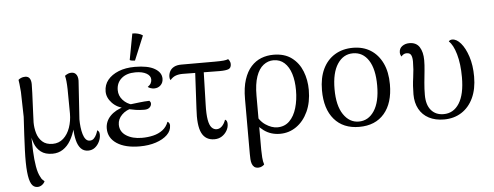

<svg xmlns="http://www.w3.org/2000/svg" viewBox="-58 -906 3322 1292"><g transform="rotate(-5 1603.0 -259.5)"><path d="M147 227Q120 227 105.5 201.5Q91 176 85.5 120Q80 64 83.5 -27.5Q87 -119 95 -251L91 -420Q88 -454 86 -473Q84 -492 82 -502Q88 -508 100 -513.5Q112 -519 128 -519Q149 -519 158.5 -504.5Q168 -490 168 -465Q168 -439 166.5 -406Q165 -373 163.5 -338.5Q162 -304 160.5 -270Q159 -236 158 -208Q158 -170 168.5 -134.5Q179 -99 204.5 -76Q230 -53 274 -53Q316 -53 346 -80Q376 -107 391.5 -151.5Q407 -196 407 -247Q407 -348 405.5 -411Q404 -474 396 -502Q408 -511 418.5 -515Q429 -519 441 -519Q464 -519 475.5 -500Q487 -481 483 -446L467 -202Q467 -176 470 -149.5Q473 -123 479.5 -101Q486 -79 497 -66Q508 -53 524 -53Q541 -53 552 -64Q563 -75 570 -90.5Q577 -106 580 -118Q585 -115 590 -108.5Q595 -102 595 -87Q595 -63 583.5 -39.5Q572 -16 553 -1.5Q534 13 508 13Q478 13 459 -7Q440 -27 431 -63Q422 -99 420 -144H423Q411 -100 390 -64Q369 -28 338 -7.5Q307 13 267 13Q218 13 189 -9.5Q160 -32 147 -66.5Q134 -101 130 -136H134Q135 -75 137.5 -16.5Q140 42 148 88.5Q156 135 171 161Q177 175 185 182Q193 189 197 193Q191 207 177 217Q163 227 147 227Z M856 15Q758 15 701.5 -22.5Q645 -60 645 -124Q645 -172 679.5 -208Q714 -244 776 -261L782 -249Q727 -259 693 -295Q659 -331 659 -373Q659 -418 685.5 -450.5Q712 -483 759 -502Q806 -521 869 -521Q957 -521 1002.5 -494.5Q1048 -468 1048 -426Q1048 -399 1030.5 -382Q1013 -365 987 -365Q975 -365 963 -369Q951 -373 944 -379Q960 -390 966 -402Q972 -414 972 -427Q972 -452 944.5 -468Q917 -484 870 -484Q810 -484 775.5 -454Q741 -424 741 -375Q741 -337 767 -308Q793 -279 832 -269V-247Q786 -238 757 -209Q728 -180 728 -143Q728 -95 770 -68Q812 -41 876 -41Q916 -41 952 -49.5Q988 -58 1015.5 -78.5Q1043 -99 1056 -134Q1064 -130 1067.5 -123Q1071 -116 1071 -108Q1071 -72 1042.5 -44.5Q1014 -17 965.5 -1Q917 15 856 15ZM908 -228Q877 -228 851 -232Q825 -236 804 -241L813 -272Q847 -276 880 -280Q913 -284 947 -285Q956 -276 956 -266Q956 -251 944 -239.5Q932 -228 908 -228ZM874 -563Q866 -563 855 -564.5Q844 -566 839 -570L872 -746Q890 -747 910.5 -741.5Q931 -736 942 -727Z M1361 11Q1301 11 1275.5 -40Q1250 -91 1258 -206L1272 -474H1329L1322 -227Q1320 -162 1326.5 -124.5Q1333 -87 1347.5 -71Q1362 -55 1382 -55Q1401 -55 1417 -70.5Q1433 -86 1443 -114Q1451 -111 1454.5 -103Q1458 -95 1458 -84Q1458 -60 1445 -38Q1432 -16 1410.5 -2.5Q1389 11 1361 11ZM1101 -411Q1095 -420 1095 -433Q1095 -453 1104 -470.5Q1113 -488 1132.5 -498.5Q1152 -509 1182 -509H1408Q1447 -509 1467.5 -511Q1488 -513 1499 -518Q1504 -514 1509 -504Q1514 -494 1514 -484Q1514 -458 1496 -450.5Q1478 -443 1435 -443Q1365 -443 1304 -444.5Q1243 -446 1186 -446Q1159 -446 1138.5 -438.5Q1118 -431 1101 -411Z M1638 227Q1621 227 1611 219Q1601 211 1596 197Q1591 183 1590 165.5Q1589 148 1589 130V-241Q1589 -318 1606.5 -371.5Q1624 -425 1654 -458Q1684 -491 1722.5 -506Q1761 -521 1805 -521Q1880 -521 1928 -485Q1976 -449 1999 -390.5Q2022 -332 2022 -265Q2022 -181 1993 -118.5Q1964 -56 1914.5 -21.5Q1865 13 1804 13Q1742 13 1695.5 -21Q1649 -55 1618 -112L1644 -149Q1668 -88 1709.5 -60Q1751 -32 1790 -32Q1839 -32 1871.5 -64Q1904 -96 1920 -150.5Q1936 -205 1936 -270Q1936 -333 1921 -381Q1906 -429 1876 -456.5Q1846 -484 1802 -484Q1765 -484 1734 -460Q1703 -436 1685.5 -385.5Q1668 -335 1668 -256V109Q1668 132 1670 160.5Q1672 189 1679 209Q1674 215 1663 221Q1652 227 1638 227Z M2339 13Q2231 13 2170.5 -57.5Q2110 -128 2110 -254Q2110 -338 2138.5 -397.5Q2167 -457 2219.5 -489Q2272 -521 2342 -521Q2411 -521 2461.5 -489Q2512 -457 2540.5 -397.5Q2569 -338 2569 -254Q2569 -128 2508.5 -57.5Q2448 13 2339 13ZM2339 -23Q2404 -23 2443.5 -83Q2483 -143 2483 -254Q2483 -365 2444.5 -424.5Q2406 -484 2339 -484Q2274 -484 2234.5 -424.5Q2195 -365 2195 -254Q2195 -143 2235.5 -83Q2276 -23 2339 -23Z M2912 13Q2853 13 2810 -9.5Q2767 -32 2744 -74Q2721 -116 2721 -173Q2721 -231 2729 -286Q2737 -341 2737 -393Q2737 -422 2729 -437.5Q2721 -453 2699 -453Q2687 -453 2678 -447.5Q2669 -442 2663 -434Q2654 -447 2654 -462Q2654 -489 2674.5 -504Q2695 -519 2723 -519Q2770 -519 2791.5 -485Q2813 -451 2813 -396Q2813 -364 2809 -325.5Q2805 -287 2801 -245.5Q2797 -204 2797 -162Q2797 -95 2828 -59Q2859 -23 2912 -23Q2979 -23 3017.5 -83.5Q3056 -144 3056 -260Q3056 -350 3037 -416Q3018 -482 2989 -507Q2996 -518 3013 -518Q3042 -518 3070.5 -485Q3099 -452 3118.5 -393Q3138 -334 3138 -257Q3138 -173 3109.5 -112.5Q3081 -52 3030 -19.5Q2979 13 2912 13Z"/></g></svg>

Font: Arima Thin
Style: Regular
Weight: 400
Version: Version 1.100